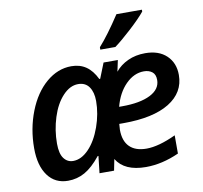

<svg xmlns="http://www.w3.org/2000/svg" viewBox="-84 -856 1011 957"><g transform="rotate(-10 421.5 -378.0)"><path d="M579.1 9.8Q470.7 9.8 430.2 -57.1L418.9 0H345.2L355 -85.9H351.1Q309.6 -34.2 270.3 -12.2Q231 9.8 185.1 9.8Q119.6 9.8 82.8 -40.5Q45.9 -90.8 45.9 -179.2Q45.9 -277.3 79.6 -363.8Q113.3 -450.2 171.6 -500Q230 -549.8 298.8 -549.8Q341.8 -549.8 373 -528.6Q404.3 -507.3 425.8 -462.9H430.2L460.9 -540H533.2L521 -482.9Q545.9 -513.7 585 -531.7Q624 -549.8 672.9 -549.8Q741.2 -549.8 780.5 -512.5Q819.8 -475.1 819.8 -414.1Q819.8 -325.2 738.5 -275.1Q657.2 -225.1 506.8 -225.1H484.9L482.9 -195.8Q482.9 -138.7 512.5 -109.4Q542 -80.1 598.1 -80.1Q659.2 -80.1 747.1 -121.1V-28.8Q661.6 9.8 579.1 9.8ZM227.1 -83Q268.6 -83 306.4 -122.3Q344.2 -161.6 367.7 -227.5Q391.1 -293.5 391.1 -357.9Q391.1 -402.3 372.3 -429.2Q353.5 -456.1 316.9 -456.1Q275.4 -456.1 239 -417Q202.6 -377.9 182.4 -314Q162.1 -250 162.1 -182.1Q162.1 -130.9 180.2 -106.9Q198.2 -83 227.1 -83ZM650.9 -461.9Q600.6 -461.9 558.8 -419.9Q517.1 -377.9 499 -309.1H514.2Q605.5 -309.1 657.2 -335.2Q709 -361.3 709 -408.2Q709 -436.5 692.4 -449.2Q675.8 -461.9 650.9 -461.9ZM456.1 -618.2Q503.4 -670.9 565.9 -766.1H694.8V-756.8Q668.5 -724.6 617.7 -678Q566.9 -631.3 532.2 -606H456.1Z"/></g></svg>

Font: Open Sans Semibold
Style: Italic
Weight: 600
Italic angle: -12°
Foundry: Ascender Corporation
Version: Version 1.10